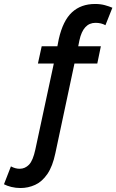

<svg xmlns="http://www.w3.org/2000/svg" viewBox="-53 -751 586 967"><path d="M-33 177 2 87Q24 99 46 99Q73 99 93 78.5Q113 58 125 2L218 -431H138L157 -518H236L243 -554Q264 -647 309.5 -689Q355 -731 426 -731Q453 -731 475 -725Q497 -719 513 -712L478 -624Q457 -636 428 -636Q366 -636 347 -548L341 -518H455L437 -431H322L226 20Q212 87 185.5 125.5Q159 164 124 180Q89 196 50 196Q26 196 4 190.5Q-18 185 -33 177Z"/></svg>

Font: Radio Canada Condensed Medium
Style: Italic
Weight: 500
Width: 3
Italic angle: -12°
Designer: Charles Daoud, Etienne Aubert Bonn, Alexandre Saumier Demers, Jacques Le Bailly
Foundry: Radio-Canada
Version: Version 2.104; ttfautohint (v1.8.4.7-5d5b);gftools[0.9.28.de